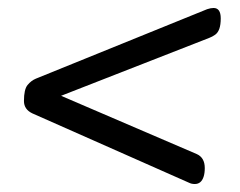

<svg xmlns="http://www.w3.org/2000/svg" viewBox="-20 -468 600 481"><path d="M515 -448Q533 -448 533 -422Q533 -406 529.5 -396Q526 -386 519 -381Q512 -376 504 -373L133 -228L473 -82Q493 -73 493 -47Q493 -34 490 -25Q487 -16 481.5 -11.5Q476 -7 468 -7Q460 -7 454 -10L61 -184Q40 -194 40 -215Q40 -244 49 -255Q58 -266 70 -271L499 -445Q508 -448 515 -448Z"/></svg>

Font: Asap VF Beta
Style: Italic
Weight: 400
Italic angle: -6°
Designer: Pablo Cosgaya
Foundry: Pablo Cosgaya
Version: Version 1.007